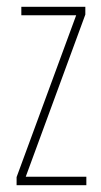

<svg xmlns="http://www.w3.org/2000/svg" viewBox="-20 -547 298 567"><path d="M235 0V-25H56L232 -504V-527H43V-502H205L29 -24V0Z"/></svg>

Font: Noto Sans Georgian ExtraCondensed Thin
Style: Regular
Weight: 100
Width: 2
Designer: Monotype Design Team, Akaki Razmadze
Foundry: Google LLC
Version: Version 2.005